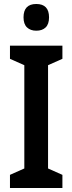

<svg xmlns="http://www.w3.org/2000/svg" viewBox="-20 -943 363 963"><path d="M293 0H30V-66L102 -98V-616L30 -648V-714H293V-648L221 -616V-98L293 -66ZM162 -923Q226 -923 226 -856Q226 -822 209 -805.5Q192 -789 162 -789Q133 -789 115.5 -805.5Q98 -822 98 -856Q98 -923 162 -923Z"/></svg>

Font: Noto Sans Gurmukhi Condensed SemiBold
Style: Regular
Weight: 600
Width: 3
Designer: Jelle Bosma - Monotype Design Team
Foundry: Monotype Imaging Inc.
Version: Version 2.004; ttfautohint (v1.8.4.7-5d5b)